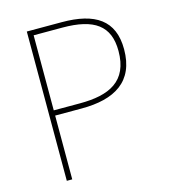

<svg xmlns="http://www.w3.org/2000/svg" viewBox="-107 -800 787 887"><g transform="rotate(-15 286.5 -357.0)"><path d="M270 -714H103V0H129V-305H256C414 -305 516 -364 516 -519C516 -658 429 -714 270 -714ZM266 -689C418 -689 489 -639 489 -518C489 -372 394 -330 254 -330H129V-689Z"/></g></svg>

Font: Noto Sans Syriac Eastern Thin
Style: Regular
Weight: 100
Designer: Patrick Giasson and the Monotype Design Team
Foundry: Monotype Imaging Inc.
Version: Version 3.001